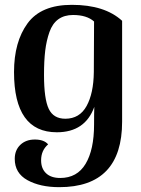

<svg xmlns="http://www.w3.org/2000/svg" viewBox="-20 -547 584 794"><path d="M225 227Q146 227 93.5 198Q41 169 41 110Q41 74 64 52Q87 30 124 30Q162 30 179 50Q150 75 150 116Q150 150 170.5 169.5Q191 189 229 189Q299 189 334 130.5Q369 72 369 -32Q369 -81 370 -105Q332 0 215 0Q38 0 38 -249Q38 -374 94 -450.5Q150 -527 277 -527Q413 -527 485 -461V-44Q485 227 225 227ZM250 -56Q309 -56 338 -108.5Q367 -161 368 -249L369 -458Q339 -485 282 -485Q246 -485 221.5 -467.5Q197 -450 184.5 -414.5Q172 -379 167 -337.5Q162 -296 162 -237Q162 -138 181.5 -97Q201 -56 250 -56Z"/></svg>

Font: Arima Koshi Semi Bold
Style: Regular
Weight: 600
Designer: Joana Correia and Natanael Gama
Foundry: NDISCOVER
Version: Version 1.019;PS 001.019;hotconv 1.0.88;makeotf.lib2.5.64775